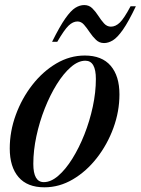

<svg xmlns="http://www.w3.org/2000/svg" viewBox="-20 -748 570 778"><path d="M323.5 -523Q393 -523 428.5 -481.5Q464 -440 464 -365.5Q464 -296.5 439.5 -229.5Q415 -162.5 372.5 -108Q330 -53.5 275.2 -21.2Q220.5 11 160 11Q90.5 11 55 -30.5Q19.5 -72 19.5 -146.5Q19.5 -215.5 44 -282.5Q68.5 -349.5 111 -404Q153.5 -458.5 208.2 -490.8Q263 -523 323.5 -523ZM157.5 -10Q186.5 -10 216.2 -35.8Q246 -61.5 273.2 -105.2Q300.5 -149 322 -203.2Q343.5 -257.5 356 -315.8Q368.5 -374 368.5 -428Q368.5 -502 326 -502Q297 -502 267.2 -476.2Q237.5 -450.5 210.2 -406.8Q183 -363 161.5 -308.8Q140 -254.5 127.5 -196.2Q115 -138 115 -84Q115 -10 157.5 -10ZM530.5 -722.5Q500.5 -659.5 478 -627.5Q455.5 -595.5 437.2 -584.5Q419 -573.5 401.5 -573.5Q382.5 -573.5 368.8 -586.8Q355 -600 343.5 -617.2Q332 -634.5 320.5 -647.8Q309 -661 294 -661Q275.5 -661 258 -644.2Q240.5 -627.5 212 -578.5H191Q222 -641 244.5 -673Q267 -705 285 -716.2Q303 -727.5 321.5 -727.5Q341 -727.5 354.2 -714.2Q367.5 -701 378.5 -683.8Q389.5 -666.5 401.5 -653.2Q413.5 -640 429.5 -640Q448.5 -640 465.8 -656.8Q483 -673.5 509 -722.5Z"/></svg>

Font: Newsreader Display Medium
Style: Italic
Weight: 500
Italic angle: -17°
Designer: Hugues Gentile
Foundry: Production Type
Version: Version 1.001